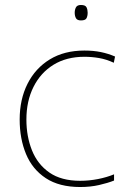

<svg xmlns="http://www.w3.org/2000/svg" viewBox="-20 -741 512 771"><path d="M302 10Q218 10 164 -25.5Q110 -61 84.5 -122.5Q59 -184 59 -261Q59 -342 90.5 -404.5Q122 -467 180 -502.5Q238 -538 319 -538Q355 -538 384.5 -532Q414 -526 442 -514L437 -489Q407 -503 377.5 -508Q348 -513 319 -513Q247 -513 195 -481Q143 -449 114.5 -392Q86 -335 86 -261Q86 -193 108.5 -137Q131 -81 178.5 -48Q226 -15 302 -15Q338 -15 373.5 -22Q409 -29 438 -41V-16Q413 -6 378 2Q343 10 302 10ZM305 -721Q323 -721 327.5 -711.5Q332 -702 332 -690Q332 -677 327.5 -668Q323 -659 305 -659Q290 -659 285 -668Q280 -677 280 -690Q280 -702 285 -711.5Q290 -721 305 -721Z"/></svg>

Font: Noto Sans Myanmar UI Thin
Style: Regular
Weight: 100
Designer: Monotype Design Team
Foundry: Monotype Imaging Inc.
Version: Version 2.103; ttfautohint (v1.8.4.7-5d5b)